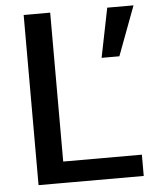

<svg xmlns="http://www.w3.org/2000/svg" viewBox="-52 -755 643 799"><g transform="rotate(-5 270.0 -355.5)"><path d="M516.1 0H160.6V-88.9H516.1ZM187.5 0H76.7V-710.9H187.5ZM425.8 -710.9H535.6L458.5 -504.9H384.3Z"/></g></svg>

Font: Heebo Medium
Style: Regular
Weight: 500
Designer: Oded Ezer
Foundry: Ezer Type House
Version: Version 3.100